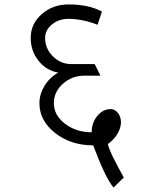

<svg xmlns="http://www.w3.org/2000/svg" viewBox="-20 -676 689 858"><path d="M487.3 162.1Q467.8 138.7 445.3 91.3Q422.9 43.9 396.5 -26.4Q296.9 -26.4 226.6 -81.5Q156.2 -136.7 156.2 -214.8Q156.2 -254.9 178.7 -292Q201.2 -329.1 240.2 -351.6Q187.5 -360.4 152.3 -404.3Q117.2 -448.2 117.2 -506.8Q117.2 -569.3 166.5 -612.8Q215.8 -656.2 286.1 -656.2Q332 -656.2 370.1 -647.9Q408.2 -639.6 435.5 -624L416 -565.4Q380.9 -579.1 347.7 -585.4Q314.5 -591.8 286.1 -591.8Q243.2 -591.8 212.4 -566.9Q181.6 -542 181.6 -506.8Q181.6 -459 216.3 -424.3Q251 -389.6 298.8 -389.6H403.3L428.7 -337.9H357.4Q301.8 -337.9 261.2 -301.8Q220.7 -265.6 220.7 -214.8Q220.7 -161.1 270.5 -123Q320.3 -85 389.6 -85Q389.6 -127 414.6 -157.7Q439.5 -188.5 474.6 -188.5Q493.2 -188.5 506.8 -171.4Q520.5 -154.3 520.5 -129.9Q520.5 -104.5 504.9 -78.1Q489.3 -51.8 461.9 -32.2Q467.8 -8.8 486.3 28.8Q504.9 66.4 533.2 117.2Z"/></svg>

Font: Lohit Marathi
Style: Regular
Weight: 400
Version: 2.94.2